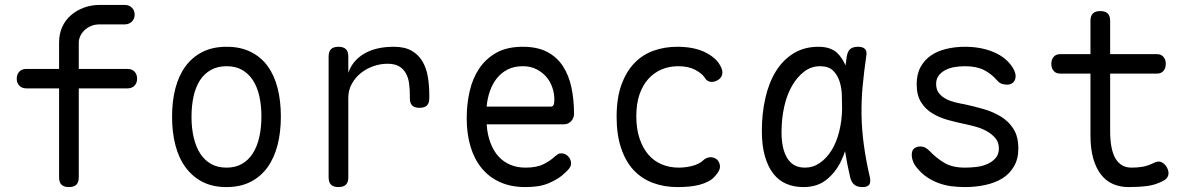

<svg xmlns="http://www.w3.org/2000/svg" viewBox="-20 -750 4840 780"><path d="M498 -391H300V-30Q300 -9 290 0.5Q280 10 260 10Q240 10 230 0.5Q220 -9 220 -30V-391H87Q69 -391 58.5 -402Q48 -413 48 -430.5Q48 -448 58.5 -459Q69 -470 87 -470H220V-577Q220 -612 232.5 -640Q245 -668 268 -688Q291 -708 321 -719Q351 -730 385 -730H487Q504 -730 515.5 -719Q527 -708 527 -690.5Q527 -673 515.5 -662Q504 -651 487 -651H385Q365 -651 349 -644Q333 -637 322 -626Q311 -615 305.5 -602Q300 -589 300 -577V-470H498Q516 -470 526.5 -459Q537 -448 537 -430.5Q537 -413 526.5 -402Q516 -391 498 -391Z M900 10Q844 10 803 -11Q762 -32 734 -70Q706 -108 692.5 -160.5Q679 -213 679 -276Q679 -339 692.5 -391Q706 -443 733.5 -480.5Q761 -518 802.5 -539Q844 -560 901 -560Q957 -560 999 -539Q1041 -518 1068 -480.5Q1095 -443 1108 -391Q1121 -339 1121 -277Q1121 -213 1107.5 -160.5Q1094 -108 1066.5 -70Q1039 -32 997.5 -11Q956 10 900 10ZM900 -69Q936 -69 962.5 -84Q989 -99 1006.5 -126Q1024 -153 1033 -191.5Q1042 -230 1042 -277Q1042 -322 1033.5 -359.5Q1025 -397 1007.5 -424Q990 -451 963.5 -466Q937 -481 901 -481Q864 -481 837 -466Q810 -451 792.5 -424Q775 -397 766.5 -359Q758 -321 758 -275Q758 -229 767 -191Q776 -153 793.5 -126Q811 -99 837.5 -84Q864 -69 900 -69Z M1355 10Q1335 10 1325 0.5Q1315 -9 1315 -30V-520Q1315 -541 1325 -550.5Q1335 -560 1355 -560Q1375 -560 1385 -550.5Q1395 -541 1395 -520V-454Q1412 -504 1459.5 -532Q1507 -560 1580 -560Q1624 -560 1652 -544Q1680 -528 1696 -501Q1712 -474 1718 -438.5Q1724 -403 1724 -363V-351Q1724 -331 1714.5 -321.5Q1705 -312 1684 -312Q1664 -312 1654.5 -321.5Q1645 -331 1645 -351V-363Q1645 -387 1642 -410.5Q1639 -434 1629 -452Q1619 -470 1601.5 -480.5Q1584 -491 1553 -491Q1526 -491 1498 -481.5Q1470 -472 1447 -454Q1424 -436 1409.5 -410Q1395 -384 1395 -353V-30Q1395 -9 1385 0.5Q1375 10 1355 10Z M2260 -127Q2277 -127 2288.5 -114.5Q2300 -102 2300 -86Q2300 -78 2296 -71Q2292 -64 2282 -54Q2265 -37 2247 -25.5Q2229 -14 2208.5 -5.5Q2188 3 2165 6.5Q2142 10 2114 10Q2056 10 2011.5 -10Q1967 -30 1937 -66.5Q1907 -103 1891.5 -154.5Q1876 -206 1876 -270Q1876 -327 1888 -379.5Q1900 -432 1927 -472Q1954 -512 1997 -536Q2040 -560 2104 -560Q2163 -560 2203 -539Q2243 -518 2267 -481Q2291 -444 2301.5 -394.5Q2312 -345 2312 -287Q2312 -271 2300.5 -258Q2289 -245 2270 -245H1957Q1960 -202 1973 -168.5Q1986 -135 2006 -113.5Q2026 -92 2053.5 -80.5Q2081 -69 2115 -69Q2160 -69 2188 -83Q2216 -97 2235 -115Q2242 -121 2247 -124Q2252 -127 2260 -127ZM1957 -317H2219Q2224 -317 2228 -322Q2232 -327 2232 -347Q2232 -370 2224 -394Q2216 -418 2200 -437Q2184 -456 2160 -468.5Q2136 -481 2104 -481Q2069 -481 2043 -468Q2017 -455 1999 -432.5Q1981 -410 1970.5 -380.5Q1960 -351 1957 -317Z M2485 -275Q2485 -352 2504.5 -405.5Q2524 -459 2557 -493.5Q2590 -528 2635 -544Q2680 -560 2731 -560Q2767 -560 2795.5 -554Q2824 -548 2845 -537.5Q2866 -527 2881 -514Q2896 -501 2904 -487Q2918 -464 2914 -448Q2910 -432 2895 -424Q2879 -415 2864.5 -418Q2850 -421 2842 -436Q2830 -453 2803 -467Q2776 -481 2735 -481Q2699 -481 2668 -468Q2637 -455 2614 -429.5Q2591 -404 2578 -366.5Q2565 -329 2565 -277Q2565 -227 2578 -188Q2591 -149 2613.5 -122.5Q2636 -96 2668 -82.5Q2700 -69 2737 -69Q2765 -69 2792.5 -76Q2820 -83 2836 -98Q2847 -109 2863 -111Q2879 -113 2894 -101Q2899 -95 2902 -88Q2905 -81 2905 -73Q2905 -65 2900.5 -56Q2896 -47 2887 -37Q2875 -22 2857.5 -13Q2840 -4 2820.5 1Q2801 6 2778.5 8Q2756 10 2732 10Q2678 10 2632.5 -7Q2587 -24 2554.5 -58.5Q2522 -93 2503.5 -147.5Q2485 -202 2485 -275Z M3244 10Q3206 10 3175 -3Q3144 -16 3122 -44Q3100 -72 3087.5 -115Q3075 -158 3075 -219Q3075 -288 3089 -350.5Q3103 -413 3131.5 -459.5Q3160 -506 3203.5 -533Q3247 -560 3305 -560Q3353 -560 3380 -536Q3402 -515 3415 -484Q3417 -502 3420 -521Q3424 -543 3435 -551.5Q3446 -560 3465 -560Q3486 -560 3494.5 -550.5Q3503 -541 3499 -521Q3490 -459 3484.5 -400Q3479 -341 3480 -282Q3481 -223 3489.5 -160.5Q3498 -98 3514 -29Q3518 -9 3511 0.5Q3504 10 3483.5 10Q3463 10 3451 0.5Q3439 -9 3434 -29Q3421 -84 3413 -136Q3406 -114 3396 -94Q3374 -49 3337 -19.5Q3300 10 3244 10ZM3250 -69Q3283 -69 3310.5 -88Q3338 -107 3358 -139Q3378 -171 3389 -214.5Q3400 -258 3401 -306Q3401 -333 3400 -363.5Q3399 -394 3390.5 -420Q3382 -446 3364 -463.5Q3346 -481 3311 -481Q3276 -481 3247.5 -459.5Q3219 -438 3198 -402Q3177 -366 3166 -317Q3155 -268 3155 -212Q3155 -145 3178.5 -107Q3202 -69 3250 -69Z M3901 10Q3872 10 3845 6.5Q3818 3 3793.5 -6Q3769 -15 3747 -29.5Q3725 -44 3706 -67Q3696 -78 3690 -92.5Q3684 -107 3684 -121Q3684 -140 3694.5 -147.5Q3705 -155 3719 -155Q3729 -155 3737.5 -151Q3746 -147 3756 -137Q3786 -106 3818 -87.5Q3850 -69 3900 -69Q3920 -69 3944 -71.5Q3968 -74 3988.5 -82.5Q4009 -91 4023.5 -106.5Q4038 -122 4038 -147Q4038 -172 4023.5 -189Q4009 -206 3988 -217.5Q3967 -229 3943 -235.5Q3919 -242 3900 -246Q3866 -253 3831.5 -262.5Q3797 -272 3768.5 -289Q3740 -306 3722 -334.5Q3704 -363 3704 -408Q3704 -449 3720 -478Q3736 -507 3762.5 -525Q3789 -543 3825 -551.5Q3861 -560 3900 -560Q3966 -560 4017.5 -538Q4069 -516 4095 -474Q4101 -464 4103.5 -455.5Q4106 -447 4106 -441Q4106 -426 4097 -416Q4088 -406 4071 -406Q4062 -406 4051.5 -409Q4041 -412 4032 -422Q4007 -451 3976.5 -466Q3946 -481 3900 -481Q3876 -481 3855 -477Q3834 -473 3818 -464Q3802 -455 3792.5 -441.5Q3783 -428 3783 -409Q3783 -386 3794.5 -371.5Q3806 -357 3823.5 -348Q3841 -339 3861.5 -334Q3882 -329 3900 -326Q3937 -318 3975.5 -307Q4014 -296 4046 -276.5Q4078 -257 4097.5 -226Q4117 -195 4117 -147Q4117 -104 4099 -73.5Q4081 -43 4051.5 -25Q4022 -7 3982.5 1.5Q3943 10 3901 10Z M4680 -530Q4697 -530 4706.5 -519Q4716 -508 4716 -490.5Q4716 -473 4706.5 -462Q4697 -451 4680 -451H4490V-218Q4490 -142 4512 -105.5Q4534 -69 4577 -69Q4601 -69 4621.5 -72.5Q4642 -76 4665 -87Q4683 -97 4696.5 -92Q4710 -87 4720 -71Q4730 -53 4726 -38Q4722 -23 4705 -15Q4675 1 4641.5 5.5Q4608 10 4565 10Q4531 10 4502.5 -2Q4474 -14 4453.5 -40Q4433 -66 4421.5 -105.5Q4410 -145 4410 -200V-451H4287Q4270 -451 4260.5 -462Q4251 -473 4251 -490.5Q4251 -508 4260.5 -519Q4270 -530 4287 -530H4410V-665Q4410 -686 4420 -695.5Q4430 -705 4450 -705Q4470 -705 4480 -695.5Q4490 -686 4490 -665V-530Z"/></svg>

Font: Maple Mono Light
Style: Regular
Weight: 300
Monospace: yes
Designer: subframe7536
Version: Version 7.000